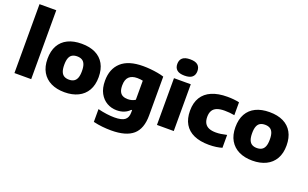

<svg xmlns="http://www.w3.org/2000/svg" viewBox="-107 -1347 3398 2116"><g transform="rotate(20 1592.0 -289.0)"><path d="M58.5 0V-808H255V0Z M647 10.5Q555.5 10.5 488.2 -22.2Q421 -55 384 -118.2Q347 -181.5 347 -273.5Q347 -365.5 382.5 -428.8Q418 -492 485 -524.8Q552 -557.5 647 -557.5Q741.5 -557.5 808.5 -524.8Q875.5 -492 911 -428.8Q946.5 -365.5 946.5 -274Q946.5 -182 909.8 -118.5Q873 -55 805.5 -22.2Q738 10.5 647 10.5ZM647 -137Q680 -137 703.2 -150.2Q726.5 -163.5 738.5 -193.2Q750.5 -223 750.5 -273.5Q750.5 -324 738.5 -353.8Q726.5 -383.5 703.2 -396.5Q680 -409.5 647 -409.5Q613.5 -409.5 590.2 -396.8Q567 -384 555 -354.2Q543 -324.5 543 -274Q543 -223.5 555 -193.5Q567 -163.5 590.2 -150.2Q613.5 -137 647 -137Z M1275 230Q1224 230 1171 224.5Q1118 219 1065 206.5V56.5Q1118.5 70 1169 76.5Q1219.5 83 1259.5 83Q1345 83 1380.8 55.5Q1416.5 28 1416.5 -31V-59.5H1407.5Q1380.5 -30.5 1342.2 -15Q1304 0.5 1255.5 0.5Q1194 0.5 1141.5 -29Q1089 -58.5 1057 -117Q1025 -175.5 1025 -263Q1025 -401.5 1110.5 -479.5Q1196 -557.5 1368 -557.5Q1408.5 -557.5 1452 -553.5Q1495.5 -549.5 1537.2 -542.2Q1579 -535 1613 -524V-68.5Q1613 87 1530.8 158.5Q1448.5 230 1275 230ZM1329.5 -156.5Q1352.5 -156.5 1375.2 -162.5Q1398 -168.5 1416.5 -181V-404.5Q1403.5 -407.5 1386.5 -409.5Q1369.5 -411.5 1350.5 -411.5Q1287.5 -411.5 1254.2 -379.5Q1221 -347.5 1221 -279Q1221 -233 1234.2 -206Q1247.5 -179 1272 -167.8Q1296.5 -156.5 1329.5 -156.5Z M1730 0V-548.5H1927V0ZM1828.5 -614Q1767.5 -614 1739 -638.8Q1710.5 -663.5 1710.5 -709Q1710.5 -755.5 1739 -780.2Q1767.5 -805 1828.5 -805Q1890 -805 1918.2 -780.2Q1946.5 -755.5 1946.5 -709Q1946.5 -663.5 1918.2 -638.8Q1890 -614 1828.5 -614Z M2341.5 10.5Q2237 10.5 2165 -21.8Q2093 -54 2055.8 -117Q2018.5 -180 2018.5 -273Q2018.5 -366 2057.5 -429.5Q2096.5 -493 2171.5 -525.2Q2246.5 -557.5 2355 -557.5Q2394 -557.5 2428.8 -554Q2463.5 -550.5 2494.5 -543.5V-392.5Q2463.5 -398 2436 -400.5Q2408.5 -403 2379 -403Q2323 -403 2288 -389Q2253 -375 2236.5 -346.2Q2220 -317.5 2220 -273.5Q2220 -229 2236.5 -200Q2253 -171 2285.8 -157.2Q2318.5 -143.5 2367 -143.5Q2397 -143.5 2425.8 -147.8Q2454.5 -152 2494.5 -161V-10Q2464 -0.5 2424.8 5Q2385.5 10.5 2341.5 10.5Z M2850.5 10.5Q2759 10.5 2691.8 -22.2Q2624.5 -55 2587.5 -118.2Q2550.5 -181.5 2550.5 -273.5Q2550.5 -365.5 2586 -428.8Q2621.5 -492 2688.5 -524.8Q2755.5 -557.5 2850.5 -557.5Q2945 -557.5 3012 -524.8Q3079 -492 3114.5 -428.8Q3150 -365.5 3150 -274Q3150 -182 3113.2 -118.5Q3076.5 -55 3009 -22.2Q2941.5 10.5 2850.5 10.5ZM2850.5 -137Q2883.5 -137 2906.8 -150.2Q2930 -163.5 2942 -193.2Q2954 -223 2954 -273.5Q2954 -324 2942 -353.8Q2930 -383.5 2906.8 -396.5Q2883.5 -409.5 2850.5 -409.5Q2817 -409.5 2793.8 -396.8Q2770.5 -384 2758.5 -354.2Q2746.5 -324.5 2746.5 -274Q2746.5 -223.5 2758.5 -193.5Q2770.5 -163.5 2793.8 -150.2Q2817 -137 2850.5 -137Z"/></g></svg>

Font: Encode Sans SemiExpanded ExtraBold
Style: Regular
Weight: 800
Width: 6
Designer: Multiple Designers
Foundry: Impallari Type
Version: Version 3.002